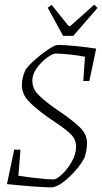

<svg xmlns="http://www.w3.org/2000/svg" viewBox="-20 -797 439 825"><path d="M392 -587H393L364 -449H338L345 -553Q317 -559 278.5 -563Q240 -567 220 -567Q207 -567 182.5 -549.5Q158 -532 138.5 -505Q119 -478 119 -451Q119 -418 140.5 -394.5Q162 -371 210 -336Q225 -325 239 -316Q296 -277 325 -248Q354 -219 354 -182Q354 -154 343 -119Q322 -78 276 -35Q230 8 199 8Q170 8 113 3.5Q56 -1 10 -6L41 -154H68L59 -42Q98 -36 143 -31Q188 -26 210 -26Q223 -26 246.5 -48Q270 -70 288.5 -102.5Q307 -135 307 -167Q307 -197 286 -218.5Q265 -240 220 -270L182 -296Q127 -336 100.5 -365Q74 -394 74 -432Q74 -464 90 -498Q113 -529 162 -566.5Q211 -604 230 -604Q255 -604 306 -599Q357 -594 393 -588ZM185 -764 202 -776 275 -685H282L385 -777L399 -763L295 -643H251Z"/></svg>

Font: Grenze ExtraLight
Style: Italic
Weight: 275
Italic angle: -10°
Designer: Renata Polastri
Foundry: Omnibus-Type
Version: Version 1.002; ttfautohint (v1.8)